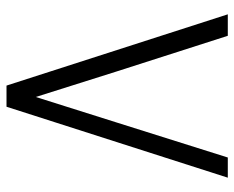

<svg xmlns="http://www.w3.org/2000/svg" viewBox="-85 -635 720 590"><g transform="rotate(90 275.0 -340.0)"><path d="M526 -680 308 0H243L24 -680H90L201 -334L278 -90L355 -334L464 -680Z"/></g></svg>

Font: Inria Sans Light
Style: Regular
Weight: 300
Designer: Black Foundry Team
Foundry: Black Foundry
Version: Version 1.2; ttfautohint (v1.8.3)